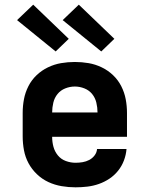

<svg xmlns="http://www.w3.org/2000/svg" viewBox="-20 -793 640 821"><path d="M303 8Q273 8 243.5 3Q214 -2 187 -14.5Q160 -27 138 -48Q116 -69 102 -95Q88 -121 82.5 -150.5Q77 -180 77 -210V-310Q77 -340 82.5 -369Q88 -398 101.5 -424.5Q115 -451 136.5 -471.5Q158 -492 185 -505Q212 -518 241 -523Q270 -528 300 -528Q330 -528 359 -523Q388 -518 415 -505Q442 -492 463.5 -471.5Q485 -451 498.5 -424.5Q512 -398 517.5 -369Q523 -340 523 -310V-208H203Q203 -186 208.5 -165.5Q214 -145 227.5 -128.5Q241 -112 261.5 -104.5Q282 -97 303 -97Q318 -97 333 -99.5Q348 -102 361.5 -109Q375 -116 384.5 -128.5Q394 -141 395 -156H521Q519 -131 510 -107Q501 -83 485 -63Q469 -43 448 -29Q427 -15 403 -6.5Q379 2 353.5 5Q328 8 303 8ZM203 -312H397Q397 -333 392 -354Q387 -375 374 -391Q361 -407 341 -415Q321 -423 300 -423Q279 -423 259 -415Q239 -407 226 -391Q213 -375 208 -354Q203 -333 203 -312ZM413 -573 248 -707 317 -773 469 -627ZM218 -573 53 -707 122 -773 274 -627Z"/></svg>

Font: Iosevka Etoile Extrabold
Style: Regular
Weight: 800
Designer: Belleve Invis
Foundry: Belleve Invis
Version: Version 22.1.2; ttfautohint (v1.8.4)